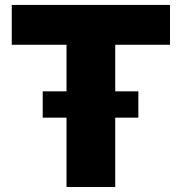

<svg xmlns="http://www.w3.org/2000/svg" viewBox="-20 -747 726 767"><path d="M27 -568.2V-727.3H659.1V-568.2H440.3V-382.1H532.7V-277H440.3V0H245.7V-277H150.6V-382.1H245.7V-568.2Z"/></svg>

Font: Karasuma Gothic
Style: Black
Weight: 900
Designer: Rasmus Andersson / Ryoko Nishizuka
Foundry: Genbu
Version: Version 1.00